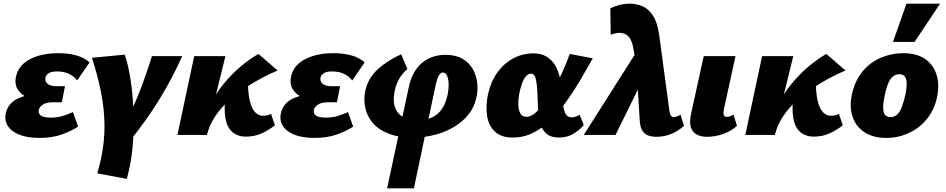

<svg xmlns="http://www.w3.org/2000/svg" viewBox="-20 -731 5124 1040"><path d="M193 16Q127 16 83 -2Q39 -20 20.5 -52Q2 -84 13 -124Q28 -178 86.5 -201.5Q145 -225 226 -225L219 -185Q170 -185 131.5 -201.5Q93 -218 75 -248.5Q57 -279 68 -322Q78 -362 109.5 -388.5Q141 -415 189 -429Q237 -443 296 -443Q349 -443 393 -431Q437 -419 465 -393L398 -295Q383 -316 355.5 -330Q328 -344 289 -344Q257 -344 243 -334Q229 -324 226 -310Q224 -296 230 -286Q236 -276 250 -270Q264 -264 285 -264H332L315 -177H268Q232 -177 213 -165Q194 -153 190 -136Q186 -116 201.5 -105Q217 -94 257 -94Q288 -94 315 -101.5Q342 -109 375 -124L403 -45Q364 -20 313 -2Q262 16 193 16Z M675 42 624 -10Q689 -115 730 -219Q771 -323 803 -427H967Q915 -310 843.5 -193Q772 -76 675 42ZM667 238 507 208Q512 188 517.5 168.5Q523 149 527 130Q547 35 546 -54Q545 -143 527 -232.5Q509 -322 478 -418L656 -435Q675 -378 687 -301Q699 -224 702.5 -138.5Q706 -53 701 28Q696 109 682 175Q678 192 674.5 208Q671 224 667 238Z M1065 0Q1079 -83 1112 -151.5Q1145 -220 1190 -275Q1235 -330 1284 -371Q1333 -412 1380 -439L1484 -349Q1444 -333 1398 -308.5Q1352 -284 1305 -252.5Q1258 -221 1216 -182.5Q1174 -144 1144 -98.5Q1114 -53 1101 0ZM941 0 1032 -427H1201L1096 0ZM1312 9Q1268 9 1239 -15.5Q1210 -40 1201 -91.5Q1192 -143 1203 -223L1323 -311Q1322 -230 1333 -185Q1344 -140 1363 -122Q1382 -104 1403 -104Q1412 -104 1420 -105Q1428 -106 1435.5 -108.5Q1443 -111 1448 -115L1469 -52Q1434 -25 1396 -8Q1358 9 1312 9Z M1683 16Q1617 16 1573 -2Q1529 -20 1510.5 -52Q1492 -84 1503 -124Q1518 -178 1576.5 -201.5Q1635 -225 1716 -225L1709 -185Q1660 -185 1621.5 -201.5Q1583 -218 1565 -248.5Q1547 -279 1558 -322Q1568 -362 1599.5 -388.5Q1631 -415 1679 -429Q1727 -443 1786 -443Q1839 -443 1883 -431Q1927 -419 1955 -393L1888 -295Q1873 -316 1845.5 -330Q1818 -344 1779 -344Q1747 -344 1733 -334Q1719 -324 1716 -310Q1714 -296 1720 -286Q1726 -276 1740 -270Q1754 -264 1775 -264H1822L1805 -177H1758Q1722 -177 1703 -165Q1684 -153 1680 -136Q1676 -116 1691.5 -105Q1707 -94 1747 -94Q1778 -94 1805 -101.5Q1832 -109 1865 -124L1893 -45Q1854 -20 1803 -2Q1752 16 1683 16Z M2077 289 2194 -258Q2203 -302 2221.5 -335.5Q2240 -369 2266 -390.5Q2292 -412 2324 -423Q2356 -434 2394 -434Q2448 -434 2484.5 -413Q2521 -392 2540.5 -357.5Q2560 -323 2565 -282Q2570 -241 2560 -202Q2546 -135 2495.5 -86.5Q2445 -38 2372 -12Q2299 14 2216 14Q2137 14 2082.5 -8Q2028 -30 1997.5 -67Q1967 -104 1958 -149.5Q1949 -195 1959 -241Q1975 -310 2027.5 -357Q2080 -404 2153 -437L2187 -357Q2164 -338 2146 -310.5Q2128 -283 2118 -240Q2107 -185 2119.5 -149.5Q2132 -114 2164.5 -97Q2197 -80 2242 -80Q2292 -80 2324.5 -97Q2357 -114 2376.5 -145Q2396 -176 2404 -216Q2411 -250 2410 -278Q2409 -306 2401 -322Q2393 -338 2379 -338Q2370 -338 2362 -329Q2354 -320 2349.5 -306Q2345 -292 2341 -276L2222 289Z M2757 14Q2696 14 2661.5 -17.5Q2627 -49 2618.5 -103Q2610 -157 2624 -224Q2640 -292 2675.5 -340.5Q2711 -389 2761.5 -415.5Q2812 -442 2869 -442Q2912 -442 2941 -424Q2970 -406 2987 -377Q3004 -348 3012 -313Q3020 -278 3023 -243Q3026 -202 3029.5 -168Q3033 -134 3043.5 -114.5Q3054 -95 3077 -95Q3085 -95 3095.5 -98.5Q3106 -102 3120 -109L3142 -54Q3121 -28 3087 -7Q3053 14 3009 14Q2965 14 2941.5 -5.5Q2918 -25 2908 -56.5Q2898 -88 2895.5 -126Q2893 -164 2892 -200Q2891 -239 2888 -268.5Q2885 -298 2878.5 -315Q2872 -332 2856 -332Q2842 -332 2829.5 -318.5Q2817 -305 2808.5 -281.5Q2800 -258 2794 -230Q2787 -195 2787.5 -165Q2788 -135 2798.5 -116.5Q2809 -98 2832 -98Q2855 -98 2881 -120.5Q2907 -143 2934.5 -179.5Q2962 -216 2987 -261.5Q3012 -307 3032 -353Q3052 -399 3066 -439L3191 -415Q3158 -356 3122 -295Q3086 -234 3046 -178.5Q3006 -123 2961.5 -79.5Q2917 -36 2866.5 -11Q2816 14 2757 14Z M3535 10Q3510 10 3490 2.5Q3470 -5 3458.5 -25Q3447 -45 3445 -81L3427 -378L3409 -479Q3400 -518 3383 -535Q3366 -552 3338 -553Q3328 -553 3314.5 -550.5Q3301 -548 3288 -543L3286 -686Q3306 -696 3333 -703.5Q3360 -711 3393 -711Q3428 -711 3460.5 -697Q3493 -683 3517 -646.5Q3541 -610 3551 -539L3606 -130Q3609 -110 3615 -103.5Q3621 -97 3630 -97Q3637 -97 3646.5 -100Q3656 -103 3666 -110L3685 -49Q3652 -20 3614.5 -5Q3577 10 3535 10ZM3142 0 3453 -490 3477 -331 3314 0Z M3809 10Q3779 10 3755.5 -1.5Q3732 -13 3722.5 -41Q3713 -69 3724 -118L3792 -427H3964L3901 -139Q3897 -120 3900.5 -109Q3904 -98 3917 -98Q3924 -98 3932.5 -100.5Q3941 -103 3953 -110L3972 -49Q3938 -19 3895 -4.5Q3852 10 3809 10Z M4141 0Q4155 -83 4188 -151.5Q4221 -220 4266 -275Q4311 -330 4360 -371Q4409 -412 4456 -439L4560 -349Q4520 -333 4474 -308.5Q4428 -284 4381 -252.5Q4334 -221 4292 -182.5Q4250 -144 4220 -98.5Q4190 -53 4177 0ZM4017 0 4108 -427H4277L4172 0ZM4388 9Q4344 9 4315 -15.5Q4286 -40 4277 -91.5Q4268 -143 4279 -223L4399 -311Q4398 -230 4409 -185Q4420 -140 4439 -122Q4458 -104 4479 -104Q4488 -104 4496 -105Q4504 -106 4511.5 -108.5Q4519 -111 4524 -115L4545 -52Q4510 -25 4472 -8Q4434 9 4388 9Z M4780 16Q4707 16 4660 -16.5Q4613 -49 4596.5 -103.5Q4580 -158 4596 -227Q4614 -300 4655.5 -348Q4697 -396 4754 -419.5Q4811 -443 4872 -443Q4946 -443 4991.5 -411Q5037 -379 5053.5 -324.5Q5070 -270 5055 -202Q5040 -134 4999.5 -85Q4959 -36 4902 -10Q4845 16 4780 16ZM4803 -97Q4825 -97 4839.5 -110.5Q4854 -124 4864.5 -151Q4875 -178 4884 -217Q4896 -276 4888 -302.5Q4880 -329 4852 -329Q4832 -329 4816.5 -316.5Q4801 -304 4790.5 -278Q4780 -252 4771 -209Q4759 -149 4767 -123Q4775 -97 4803 -97ZM4817 -504 4890 -711H5072L4934 -504Z"/></svg>

Font: Ysabeau Black
Style: Italic
Weight: 900
Italic angle: -12°
Version: Version 2.000;gftools[0.9.27.dev2+g8671c4b]